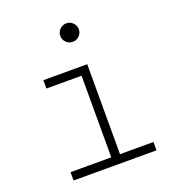

<svg xmlns="http://www.w3.org/2000/svg" viewBox="-135 -846 856 950"><g transform="rotate(-20 293.0 -371.5)"><path d="M89.8 0V-43.9H304.2V-473.6H119.1V-517.6H350.1V-43.9H526.4V0ZM321.3 -646Q301.3 -646 286.9 -660.2Q272.5 -674.3 272.5 -694.3Q272.5 -714.4 286.9 -728.8Q301.3 -743.2 321.3 -743.2Q341.3 -743.2 355.7 -728.8Q370.1 -714.4 370.1 -694.3Q370.1 -674.3 355.7 -660.2Q341.3 -646 321.3 -646Z"/></g></svg>

Font: Cascadia Code ExtraLight
Style: Regular
Weight: 200
Monospace: yes
Designer: Aaron Bell
Foundry: Saja Typeworks
Version: Version 2407.024; ttfautohint (v1.8.4)